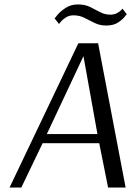

<svg xmlns="http://www.w3.org/2000/svg" viewBox="-20 -845 608 865"><path d="M551 -781Q551 -781 540.5 -768Q530 -755 510 -742.5Q490 -730 459 -730Q430 -730 406.5 -741.5Q383 -753 360.5 -764.5Q338 -776 311 -776Q292 -776 277 -766.5Q262 -757 254 -747Q246 -737 246 -737L226 -762Q226 -762 238.5 -777.5Q251 -793 275 -809Q299 -825 331 -825Q363 -825 386 -813.5Q409 -802 430.5 -790.5Q452 -779 477 -779Q495 -779 507.5 -786Q520 -793 526 -799.5Q532 -806 532 -806ZM422 -650 546 0H467L427 -200H172L76 0H23L333 -650ZM191 -241H419L356 -592Z"/></svg>

Font: Arsenal SC
Style: Italic
Weight: 400
Italic angle: -9.10001°
Designer: Andrij Shevchenko
Foundry: Stairsfor
Version: Version 2.001; ttfautohint (v1.8.4.7-5d5b)